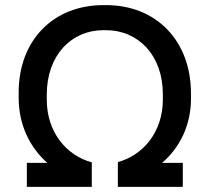

<svg xmlns="http://www.w3.org/2000/svg" viewBox="-20 -731 820 751"><path d="M163 -361C163 -515 259 -613 385 -613H394C521 -613 617 -515 617 -362V-342C617 -213 538 -123 441 -97L442 -94H441V0H695V-94H614C683 -153 727 -241 727 -345V-365C727 -574 589 -711 395 -711H384C191 -711 53 -576 53 -369V-349C53 -242 97 -154 165 -94H85V0H339V-96C242 -122 163 -212 163 -341Z"/></svg>

Font: Fixel Display Medium
Style: Regular
Weight: 500
Designer: AlfaBravo + MacPaw
Foundry: Kyrylo Tkachov, Marchela Mozhyna, Serhii Makarenko, Maria Weinstein, Zakhar Kryvoshyya
Version: Version 1.211